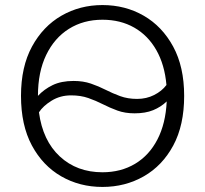

<svg xmlns="http://www.w3.org/2000/svg" viewBox="-20 -726 811 759"><path d="M385 13Q295 13 222 -29Q149 -71 106 -151Q63 -231 63 -347Q63 -462 106.5 -542Q150 -622 223 -664Q296 -706 385 -706Q475 -706 548 -664Q621 -622 664.5 -542Q708 -462 708 -347Q708 -231 665 -151Q622 -71 548.5 -29Q475 13 385 13ZM522 -335Q559 -335 589.5 -350.5Q620 -366 638 -390Q631 -470 598 -528Q565 -586 510.5 -617Q456 -648 385 -648Q310 -648 252.5 -612Q195 -576 162.5 -508.5Q130 -441 130 -347Q154 -373 188 -389.5Q222 -406 271 -406Q309 -406 339.5 -395.5Q370 -385 397.5 -371Q425 -357 455 -346Q485 -335 522 -335ZM385 -45Q458 -45 514 -78.5Q570 -112 602.5 -175Q635 -238 639 -325Q616 -303 585.5 -290.5Q555 -278 512 -278Q474 -278 444 -289Q414 -300 386.5 -314Q359 -328 329 -338.5Q299 -349 261 -349Q218 -349 184 -328Q150 -307 134 -282Q149 -170 216.5 -107.5Q284 -45 385 -45Z"/></svg>

Font: Ubuntu Sans Light
Style: Regular
Weight: 300
Designer: Dalton Maag Ltd
Foundry: Dalton Maag Ltd
Version: Version 1.006; ttfautohint (v1.8.4.7-5d5b)